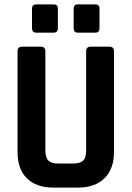

<svg xmlns="http://www.w3.org/2000/svg" viewBox="-20 -856 600 876"><path d="M126 -728V-816Q126 -836 145 -836H225Q244 -836 244 -817V-728Q244 -707 225 -707H145Q126 -707 126 -728ZM316 -728V-816Q316 -836 335 -836H415Q434 -836 434 -817V-728Q434 -707 415 -707H335Q316 -707 316 -728ZM394 -643H478Q500 -643 500 -623V-163Q500 -85 456.5 -42.5Q413 0 335 0H225Q146 0 103 -42Q60 -84 60 -163V-622Q60 -643 81 -643H166Q187 -643 187 -622V-169Q187 -137 200.5 -123.5Q214 -110 245 -110H314Q346 -110 359.5 -123.5Q373 -137 373 -169V-622Q373 -643 394 -643Z"/></svg>

Font: Rajdhani
Style: Bold
Weight: 700
Designer: Satya Rajpurohit, Jyotish Sonowal
Foundry: Indian Type Foundry
Version: Version 1.201 February 1, 2022